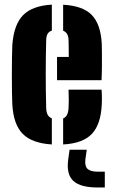

<svg xmlns="http://www.w3.org/2000/svg" viewBox="-20 -630 499 850"><path d="M34.5 -168Q33.5 -185 33 -220.2Q32.5 -255.5 32.5 -297Q32.5 -338.5 33 -375Q33.5 -411.5 34.5 -430Q41 -520.5 81.8 -562.5Q122.5 -604.5 209.5 -609.5V-494.5Q197 -490.5 191 -480.5Q185 -470.5 184.5 -453Q183.5 -417.5 183 -379.2Q182.5 -341 182.5 -301.8Q182.5 -262.5 183 -224.8Q183.5 -187 184.5 -152Q185 -133.5 191 -122.2Q197 -111 209.5 -106V9.5Q121.5 4 80.5 -37.5Q39.5 -79 34.5 -168ZM259.5 9.5V-105.5Q271 -110.5 276.8 -121.8Q282.5 -133 283.5 -152Q284.5 -164 284.5 -185.5Q284.5 -207 283.5 -233H429.5Q430.5 -228 431 -206.2Q431.5 -184.5 430.5 -168Q426.5 -78.5 386.2 -36.8Q346 5 259.5 9.5ZM232.5 -275V-378H284.5Q284.5 -396 284.2 -412Q284 -428 283.8 -439Q283.5 -450 283.5 -453Q283 -469.5 277 -479.5Q271 -489.5 259.5 -494V-609Q346.5 -604.5 386.2 -563.8Q426 -523 430.5 -436Q431 -425 431.2 -397.2Q431.5 -369.5 431.2 -336.2Q431 -303 429.5 -275ZM444 200H412Q336.5 200 304.8 171Q273 142 282 76L288 33H364L358 76Q354.5 105 367.5 117.5Q380.5 130 412 130H444Z"/></svg>

Font: Big Shoulders Stencil Display Thin Black
Style: Regular
Weight: 900
Version: Version 2.001